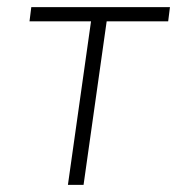

<svg xmlns="http://www.w3.org/2000/svg" viewBox="-20 -520 498 540"><path d="M68 -500H458L453 -460H280L215 0H171L236 -460H63Z"/></svg>

Font: Retni Sans Light
Style: Italic
Weight: 300
Italic angle: -8°
Designer: Vitaly Kuzmin
Foundry: ParaType Ltd.
Version: Version 1.00;June 10, 2019;FontCreator 11.5.0.2425 64-bit; t